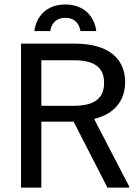

<svg xmlns="http://www.w3.org/2000/svg" viewBox="-20 -847 623 867"><path d="M206.7 -706.7C211.7 -740 233.3 -766.7 275 -766.7C316.7 -766.7 338.3 -740 343.3 -706.7H415C405.8 -772.5 360.8 -826.7 275 -826.7C189.2 -826.7 144.2 -772.5 135 -706.7ZM166.7 0V-297.5H312.5L465 0H563.3V-5L405 -310C496.7 -331.7 545 -392.5 545 -476.7C545 -572.5 481.7 -650 317.5 -650H75V0ZM166.7 -575H311.7C411.7 -575 450 -539.2 450 -472.5C450 -406.7 411.7 -369.2 311.7 -369.2H166.7Z"/></svg>

Font: Familjen Grotesk
Style: Regular
Weight: 400
Designer: Anders Wikstroem, Jonas Baeckman, Matilda Gysing, Kristian Moeller
Foundry: Familjen STHLM AB
Version: Version 2.000